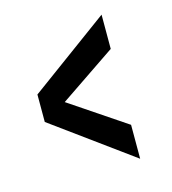

<svg xmlns="http://www.w3.org/2000/svg" viewBox="-76 -614 515 574"><g transform="rotate(-15 181.5 -327.0)"><path d="M289 -104 42 -284V-369L289 -550V-444L115 -326L289 -209Z"/></g></svg>

Font: Smooch Sans ExtraBold
Style: Regular
Weight: 800
Designer: Robert E. Leuschke
Foundry: Robert E. Leuschke
Version: Version 1.010